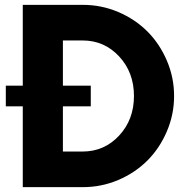

<svg xmlns="http://www.w3.org/2000/svg" viewBox="-20 -770 782 790"><path d="M321.3 -750Q397.5 -750 466.8 -720.5Q536.1 -690.9 586.4 -640.6Q636.7 -590.3 666.5 -520.8Q696.3 -451.2 696.3 -375Q696.3 -298.8 666.5 -229.2Q636.7 -159.7 586.4 -109.4Q536.1 -59.1 466.8 -29.5Q397.5 0 321.3 0H73.7V-332.5H3.9V-417.5H73.7V-750ZM319.8 -146.5Q409.2 -146.5 470.2 -212.2Q531.2 -277.8 531.2 -375Q531.2 -472.2 470.2 -537.8Q409.2 -603.5 319.8 -603.5H238.8V-417.5H353.5V-332.5H238.8V-146.5Z"/></svg>

Font: Now
Style: Bold
Weight: 700
Designer: Alfredo Marco Pradil
Foundry: Alfredo Marco Pradil
Version: Version 1.002;PS 001.002;hotconv 1.0.88;makeotf.lib2.5.64775